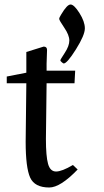

<svg xmlns="http://www.w3.org/2000/svg" viewBox="-20 -818 464 853"><path d="M94 -188 97 -448H10V-478L97 -495V-587L174 -611Q189 -611 189 -596L187 -535V-504H314L311 -448H187L184 -201Q184 -124 193.5 -90Q203 -56 229 -56Q255 -56 304 -85L325 -65Q248 15 199 15Q134 15 114 -29Q94 -73 94 -188ZM252 -754Q278 -798 293.5 -798Q309 -798 333 -760Q357 -722 357 -692Q357 -662 317.5 -599Q278 -536 263 -536Q261 -536 254.5 -541.5Q248 -547 248 -550Q248 -553 268 -583.5Q288 -614 288 -638Q288 -662 265.5 -695Q243 -728 243 -734Q243 -740 252 -754Z"/></svg>

Font: Prociono
Style: Regular
Weight: 400
Designer: Barry Schwartz
Foundry: The Crud Factory
Version: Version 2.301